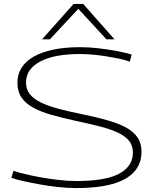

<svg xmlns="http://www.w3.org/2000/svg" viewBox="-20 -951 796 981"><path d="M653 -672 643 -636Q619 -645 587.5 -651.5Q556 -658 521.5 -663.5Q487 -669 453 -672Q419 -675 389 -675Q257 -675 185 -636.5Q113 -598 113 -530Q113 -493 133.5 -468.5Q154 -444 192 -426Q230 -408 283.5 -394Q337 -380 402 -367Q470 -353 525.5 -337.5Q581 -322 621 -301Q661 -280 682 -249.5Q703 -219 703 -176Q703 -114 665 -72.5Q627 -31 553 -10.5Q479 10 369 10Q325 10 275.5 4.5Q226 -1 179.5 -9.5Q133 -18 95.5 -26.5Q58 -35 38 -43L49 -78Q70 -71 106.5 -62Q143 -53 188 -45Q233 -37 281 -31.5Q329 -26 372 -26Q467 -26 530.5 -42Q594 -58 626.5 -91Q659 -124 659 -172Q659 -208 638.5 -232.5Q618 -257 580 -274.5Q542 -292 488.5 -305.5Q435 -319 369 -333Q301 -348 245.5 -363.5Q190 -379 150.5 -400.5Q111 -422 90 -452.5Q69 -483 69 -528Q69 -571 90 -604.5Q111 -638 152 -661.5Q193 -685 252.5 -697.5Q312 -710 390 -710Q433 -710 481.5 -704.5Q530 -699 575.5 -690.5Q621 -682 653 -672ZM195 -750 356 -931H405L565 -750H524L380 -906L235 -750Z"/></svg>

Font: Georama Expanded ExtraLight
Style: Regular
Weight: 250
Width: 7
Designer: Jean-Baptiste Levee
Foundry: Production Type
Version: Version 1.001